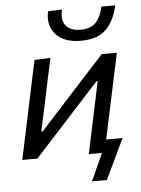

<svg xmlns="http://www.w3.org/2000/svg" viewBox="-59 -783 708 967"><g transform="rotate(-5 295.5 -299.5)"><path d="M373 -572Q288.5 -572 247 -617.2Q205.5 -662.5 220.5 -734.5L291 -737Q279.5 -683 302.5 -655.2Q325.5 -627.5 376 -627.5Q427 -627.5 453 -654.8Q479 -682 490.5 -734.5H560Q544.5 -660 501.8 -616Q459 -572 373 -572ZM26 0Q38 -55.5 48.8 -106.5Q59.5 -157.5 72.5 -218.5L83 -268Q97 -335 108.2 -388Q119.5 -441 131.5 -496L212 -499.5Q200.5 -447 190 -397.2Q179.5 -347.5 166.5 -285.5L134 -134H141L288 -295.5Q332.5 -344 378.8 -394.8Q425 -445.5 471 -496H547.5Q536 -440.5 524.8 -388.2Q513.5 -336 499 -268L488.5 -218.5Q479.5 -176.5 471.8 -139.2Q464 -102 456 -65.5H539Q526.5 -40 514 -13.8Q501.5 12.5 489.5 38Q477.5 63 465.5 88Q453.5 113 441.5 138H366.5L429 0H362.5Q373.5 -53.5 384 -102.2Q394.5 -151 406.5 -208.5L439 -362H432.5L289 -204.5Q243.5 -154.5 196.5 -103Q149.5 -51.5 102.5 0Z"/></g></svg>

Font: Commissioner
Style: Italic
Weight: 400
Italic angle: -12°
Designer: Kostas Bartsokas
Foundry: Kostas Bartsokas
Version: Version 1.000; ttfautohint (v1.8.3)